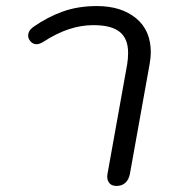

<svg xmlns="http://www.w3.org/2000/svg" viewBox="-20 -604 557 634"><path d="M334 -21 335 -30 400 -392Q403 -410 403 -430Q403 -476 375.5 -498.5Q348 -521 288 -521Q208 -521 125 -467Q111 -458 101 -458Q89 -458 81 -467Q73 -476 73 -486Q73 -503 90 -515Q137 -548 187.5 -566Q238 -584 300 -584Q380 -584 429 -544Q478 -504 478 -431Q478 -416 474 -392L409 -30Q405 -10 393.5 0Q382 10 365 10Q349 10 341.5 1Q334 -8 334 -21Z"/></svg>

Font: Kodchasan
Style: Italic
Weight: 400
Italic angle: -10°
Version: Version 1.000; ttfautohint (v1.6)